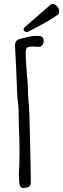

<svg xmlns="http://www.w3.org/2000/svg" viewBox="-20 -934 314 954"><path d="M97 0Q87 0 82.5 -5.5Q78 -11 76 -24Q73 -53 74 -76Q77 -110 77 -179Q77 -241 74 -302Q72 -364 72 -396Q72 -406 71 -413Q70 -420 69 -425L66 -456Q64 -488 62 -554L60 -602Q59 -632 55 -697Q53 -719 60 -729Q67 -739 89 -743Q96 -745 119 -750.5Q142 -756 162 -756Q171 -756 176 -755Q186 -754 191.5 -748Q197 -742 197 -733Q198 -724 193 -714.5Q188 -705 180 -702Q177 -701 169 -701Q163 -701 156.5 -702Q150 -703 142 -703Q131 -703 121 -700Q114 -699 111.5 -693.5Q109 -688 108 -677Q107 -642 113 -574Q119 -514 119 -485Q118 -466 122 -430L124 -406Q126 -374 128 -296.5Q130 -219 131 -157Q131 -123 132 -107Q132 -56 133 -31Q134 -17 127.5 -9.5Q121 -2 105 -1ZM97 -788Q97 -793 102 -798L118 -812Q123 -817 174 -861L233 -912Q237 -914 242 -914Q254 -914 264 -902Q274 -890 274 -877Q274 -865 267 -861Q231 -833 121 -777Q119 -775 113 -775Q107 -775 102 -778.5Q97 -782 97 -788Z"/></svg>

Font: Amatic SC
Style: Bold
Weight: 700
Designer: Multiple Designers
Foundry: Vernon Adams
Version: Version 2.505